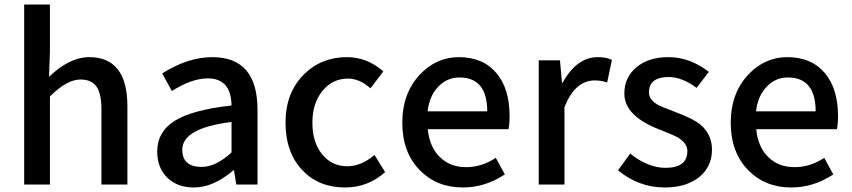

<svg xmlns="http://www.w3.org/2000/svg" viewBox="-20 -817 3772 850"><path d="M87 -797H201V-586L197 -477Q288 -564 375 -564Q544 -564 544 -346V0H429V-332Q429 -403 407 -434Q385 -465 336 -465Q276 -465 201 -390V0H87Z M721 -30Q676 -74 676 -146Q676 -234 755 -283Q833 -331 1005 -350Q1003 -470 900 -470Q829 -470 741 -414L698 -492Q812 -564 920 -564Q1120 -564 1120 -331V0H1026L1016 -63H1013Q925 13 838 13Q766 13 721 -30ZM1005 -142V-277Q787 -250 787 -154Q787 -78 873 -78Q935 -78 1005 -142Z M1320 -62Q1244 -141 1244 -274Q1244 -407 1326 -488Q1402 -564 1516 -564Q1605 -564 1677 -501L1620 -426Q1572 -469 1521 -469Q1452 -469 1408 -415Q1363 -361 1363 -274Q1363 -187 1406 -134Q1449 -81 1518 -81Q1579 -81 1638 -131L1685 -55Q1609 13 1507 13Q1392 13 1320 -62Z M1839 -63Q1761 -142 1761 -274Q1761 -403 1838 -486Q1911 -564 2012 -564Q2119 -564 2179 -492Q2236 -423 2236 -303Q2236 -267 2231 -245H1874Q1881 -167 1927 -122Q1972 -77 2044 -77Q2112 -77 2175 -118L2215 -45Q2128 13 2029 13Q1914 13 1839 -63ZM2137 -324Q2137 -474 2014 -474Q1960 -474 1922 -435Q1881 -394 1873 -324Z M2365 -550H2459L2468 -451H2471Q2533 -564 2627 -564Q2664 -564 2689 -552L2668 -452Q2640 -461 2613 -461Q2526 -461 2479 -343V0H2365Z M2716 -63 2770 -137Q2849 -74 2926 -74Q3023 -74 3023 -148Q3023 -181 2985 -206Q2963 -219 2901 -243Q2744 -303 2744 -403Q2744 -473 2796 -518Q2850 -564 2939 -564Q3034 -564 3118 -499L3064 -428Q2999 -476 2941 -476Q2853 -476 2853 -408Q2853 -377 2889 -355Q2908 -344 2970 -321Q3048 -292 3080 -266Q3132 -223 3132 -154Q3132 -82 3079 -36Q3021 13 2923 13Q2808 13 2716 -63Z M3293 -63Q3215 -142 3215 -274Q3215 -403 3292 -486Q3365 -564 3466 -564Q3573 -564 3633 -492Q3690 -423 3690 -303Q3690 -267 3685 -245H3328Q3335 -167 3381 -122Q3426 -77 3498 -77Q3566 -77 3629 -118L3669 -45Q3582 13 3483 13Q3368 13 3293 -63ZM3591 -324Q3591 -474 3468 -474Q3414 -474 3376 -435Q3335 -394 3327 -324Z"/></svg>

Font: `nÑOSM
Style: Regular
Weight: 500
Designer: Ryoko NISHIZUKA ¬âXZm¬º[P (kana & ideographs); Paul D. Hunt (Latin, Greek & Cyrillic); Wenlong ZHANG _ e¬á¬ü¬ô (bopomof
Foundry: Adobe Systems Incorporated
Version: Version 1.00 June 24, 2014, initial release